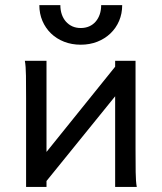

<svg xmlns="http://www.w3.org/2000/svg" viewBox="-20 -738 638 758"><path d="M163.6 -498V-138.2L434.6 -474.6V-498H515.1V-148.9Q515.1 -98.1 515.6 -59.3Q516.1 -20.5 520 0H434.6V-357.9L163.6 -23.4V0H83V-349.1Q83 -399.9 82.5 -438.7Q82 -477.5 78.1 -498ZM462.4 -717.8Q462.4 -684.1 450.2 -655.5Q438 -627 416 -606Q394 -585 364 -573.2Q334 -561.5 298.8 -561.5Q263.2 -561.5 233.2 -573.2Q203.1 -585 181.4 -606Q159.7 -627 147.5 -655.5Q135.3 -684.1 135.3 -717.8H218.3Q218.3 -697.8 223.9 -681.4Q229.5 -665 240.2 -652.8Q251 -640.6 265.6 -634Q280.3 -627.4 298.8 -627.4Q317.4 -627.4 332.3 -634Q347.2 -640.6 357.7 -652.8Q368.2 -665 373.8 -681.4Q379.4 -697.8 379.4 -717.8Z"/></svg>

Font: Andika CyrE
Style: Regular
Weight: 400
Designer: Victor Gaultney, Annie Olsen, Julie Remington, Don Collingsworth, Eric Hays, Becca Hirsbrunner
Foundry: SIL International
Version: Version 5.000